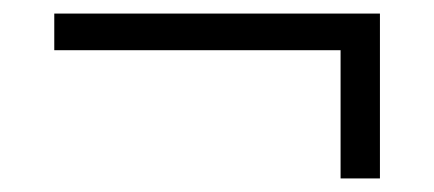

<svg xmlns="http://www.w3.org/2000/svg" viewBox="-20 -407 640 283"><path d="M60 -333H482V-144H540V-387H60Z"/></svg>

Font: CommitMonoV143 ExtLt
Style: Regular
Weight: 200
Monospace: yes
Designer: Eigil Nikolajsen
Foundry: Eigil Nikolajsen
Version: Version 1.143